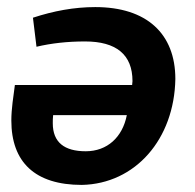

<svg xmlns="http://www.w3.org/2000/svg" viewBox="-20 -512 550 542"><path d="M129 -164C129 -171 129 -179 130 -187H338C326 -125 283 -85 222 -85C162 -85 129 -110 129 -164ZM475 -289C475 -417 394 -492 249 -492C189 -492 131 -481 73 -462L83 -380C125 -390 171 -395 220 -395C308 -395 354 -358 354 -283C354 -280 353 -276 353 -272H22C18 -241 12 -205 12 -172C12 -54 79 10 211 10C362 7 472 -119 475 -289Z"/></svg>

Font: Cantarell
Style: BoldOblique
Weight: 700
Italic angle: -8°
Designer: Dave Crossland
Version: Version 0.024